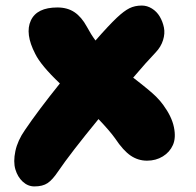

<svg xmlns="http://www.w3.org/2000/svg" viewBox="-20 -626 706 692"><path d="M104 45.9Q80.6 45.9 62 28.8Q43.5 11.7 35.4 -15.6Q27.3 -43 35.4 -81.3Q43.5 -119.6 69.8 -157.2Q116.7 -226.6 195.8 -325.2Q127 -390.6 106.9 -432.1Q69.3 -504.9 91.1 -552Q112.8 -599.1 187 -599.1Q223.1 -599.1 248.5 -582Q273.9 -564.9 293 -529.8Q308.1 -501.5 324.2 -480Q371.1 -533.7 400.9 -562Q426.8 -586.4 446.3 -596.2Q465.8 -606 491.2 -606Q510.3 -606 527.6 -595.2Q544.9 -584.5 555.7 -566.4Q566.4 -548.3 570.8 -526.9Q575.2 -505.4 567.6 -481.2Q560.1 -457 541 -437Q507.3 -401.9 460 -346.2Q522 -298.3 542.5 -277.8Q558.1 -262.2 568.8 -247.1Q599.1 -205.6 606.9 -167.5Q614.7 -129.4 603.3 -103.5Q591.8 -77.6 566.9 -62.3Q542 -46.9 509.8 -46.9Q478 -46.9 451.2 -64.9Q424.3 -83 395 -127Q376 -153.8 335 -196.8Q233.4 -72.8 189.9 -8.8Q169.4 22 151.6 33.9Q133.8 45.9 104 45.9Z"/></svg>

Font: Shantell Sans Irregular Bouncy
Style: Regular
Weight: 800
Designer: Stephen Nixon, Anya Danilova, Shantell Martin
Foundry: Arrow Type
Version: Version 1.006;[9816181b4]